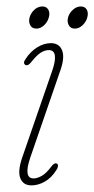

<svg xmlns="http://www.w3.org/2000/svg" viewBox="-20 -566 292 594"><path d="M84 -14Q95 -14 109 -21.8Q123 -29.5 139 -51Q148.5 -64 156.5 -59.5Q160 -57.5 159.2 -51.5Q158.5 -45.5 154.5 -40Q139 -15.5 118.5 -4Q98 7.5 77.5 7.5Q52 7.5 43 -14.2Q34 -36 49 -79.5L141 -345.5Q152 -376.5 149.8 -393.8Q147.5 -411 131 -411Q118 -411 105.2 -402.5Q92.5 -394 75 -372Q66 -361 58 -365.5Q50 -371 59.5 -384Q74 -406.5 95 -419.5Q116 -432.5 137.5 -432.5Q163 -432.5 172 -410.5Q181 -388.5 166.5 -347.5L74 -79.5Q51.5 -14 84 -14ZM92.5 -477.5Q79 -477.5 73.5 -488Q68 -498.5 71.5 -512Q75.5 -526 86.5 -536Q97.5 -546 111 -546Q124 -546 129.5 -536Q135 -526 131 -512Q127.5 -498.5 116.5 -488Q105.5 -477.5 92.5 -477.5ZM211.5 -477.5Q198.5 -477.5 192.8 -488Q187 -498.5 190.5 -512Q194.5 -526 205.8 -536Q217 -546 230 -546Q243 -546 248.5 -536Q254 -526 250 -512Q246.5 -498.5 235.5 -488Q224.5 -477.5 211.5 -477.5Z"/></svg>

Font: Fraunces 144pt S100 Thin
Style: Italic
Weight: 100
Italic angle: -16°
Version: Version 1.000; ttfautohint (v1.8.3)